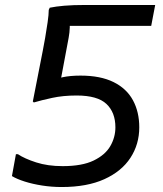

<svg xmlns="http://www.w3.org/2000/svg" viewBox="-20 -740 656 772"><path d="M192 -636 180 -709Q204 -714 238.5 -717Q273 -720 324 -720H604L588 -636ZM112 -332 152 -536Q156 -556 161.5 -587.5Q167 -619 171.5 -650.5Q176 -682 176 -700L180 -709L260 -712V-696Q260 -682 260.5 -665Q261 -648 260.5 -629Q260 -610 256 -588L220 -396ZM28 -32 44 -120H52Q79 -102 125.5 -87Q172 -72 232 -72Q310 -72 356.5 -94.5Q403 -117 423.5 -152.5Q444 -188 444 -228Q444 -288 408 -322Q372 -356 288 -356Q234 -356 190 -346.5Q146 -337 116 -328L112 -332L136 -396Q156 -404 179 -413.5Q202 -423 232 -429.5Q262 -436 304 -436Q384 -436 436.5 -410Q489 -384 514.5 -337Q540 -290 540 -228Q540 -160 504.5 -105.5Q469 -51 399.5 -19.5Q330 12 228 12Q188 12 149.5 6Q111 0 79.5 -10Q48 -20 28 -32Z"/></svg>

Font: Kufam
Style: Italic
Weight: 400
Italic angle: -11°
Designer: Artur Schmal
Foundry: Original Type
Version: Version 1.301; ttfautohint (v1.8.3)